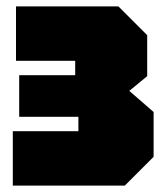

<svg xmlns="http://www.w3.org/2000/svg" viewBox="-20 -580 520 600"><path d="M460 -90 370 0H20V-170H225V-215H40V-345H215V-390H30V-560H350L440 -470V-342L384 -296L460 -230Z"/></svg>

Font: Tektur Condensed Black
Style: Regular
Weight: 900
Width: 3
Designer: Adam Jagosz
Foundry: Adam Jagosz
Version: Version 1.005;gftools[0.9.30]